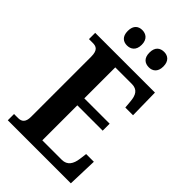

<svg xmlns="http://www.w3.org/2000/svg" viewBox="-269 -1014 1109 1109"><g transform="rotate(45 285.5 -459.0)"><path d="M384 -792C412 -792 440 -808 440 -855C440 -902 412 -918 384 -918C353 -918 326 -902 326 -855C326 -808 353 -792 384 -792ZM205 -792C234 -792 263 -808 263 -855C263 -902 234 -918 205 -918C176 -918 149 -902 149 -855C149 -808 176 -792 205 -792ZM24 0H539L545 -182H482L476 -136C470 -92 451 -59 406 -59H247V-345H454V-402H247V-655H382C428 -655 444 -626 448 -578L452 -532H515L512 -714H24V-663H55C82 -663 105 -655 105 -600V-109C105 -66 87 -51 57 -51H24Z"/></g></svg>

Font: Noto Serif Condensed
Style: Bold
Weight: 700
Width: 3
Designer: Monotype Design Team
Foundry: Monotype Imaging Inc.
Version: Version 2.015